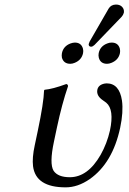

<svg xmlns="http://www.w3.org/2000/svg" viewBox="-20 -804 559 834"><path d="M483.4 -784.2Q507.8 -784.2 516.6 -764.6Q519.5 -756.8 518.1 -749Q515.1 -738.3 508.3 -731L390.6 -608.9Q382.8 -601.6 376.5 -601.1Q365.7 -601.1 365.2 -610.8Q365.2 -612.8 365.7 -613.8Q366.7 -618.2 369.6 -624L452.1 -767.1Q462.4 -783.7 483.4 -784.2ZM249 -573.2Q255.4 -603.5 286.1 -615.2Q295.9 -618.7 304.7 -619.1Q333 -619.1 340.3 -592.8Q342.8 -582.5 340.8 -573.2Q334.5 -543 303.7 -530.8Q294.4 -526.9 285.2 -526.9Q256.8 -526.9 249 -553.2Q247.1 -563.5 249 -573.2ZM408.7 -573.2Q415 -603.5 445.8 -615.2Q455.1 -619.1 464.8 -619.1Q493.2 -619.1 500.5 -592.8Q502.9 -582.5 501 -573.2Q494.6 -543 463.4 -530.8Q454.1 -526.9 444.8 -526.9Q416.5 -526.9 409.2 -553.2Q406.7 -563.5 408.7 -573.2ZM227.5 -251 214.4 -189Q193.8 -92.8 212.9 -62Q231.9 -34.2 283.2 -34.2Q361.3 -34.2 417 -131.3Q444.8 -180.7 457.5 -236.8Q477.1 -328.1 441.4 -357.9Q435.5 -362.8 427.2 -368.2Q397.9 -387.7 402.8 -414.1Q407.2 -435.5 434.1 -440.9Q438.5 -441.9 442.9 -441.9Q498.5 -441.9 509.8 -367.2Q516.6 -317.9 502 -249Q469.2 -95.7 369.6 -25.9Q317.9 9.8 265.1 9.8Q135.3 9.8 123.5 -82Q119.1 -118.7 130.9 -172.9L144 -234.9Q169.9 -357.9 171.4 -411.1L173.8 -414.1Q208 -417 268.1 -439Q275.9 -437 275.4 -429.2Q249 -352.1 227.5 -251Z"/></svg>

Font: Linux Biolinum Capitals O
Style: Italic Samll Caps
Weight: 400
Italic angle: -12°
Designer: Philipp H. Poll
Foundry: Philipp H. Poll
Version: Version 0.6.2